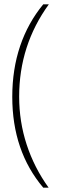

<svg xmlns="http://www.w3.org/2000/svg" viewBox="-20 -724 274 892"><path d="M37 -274Q37 -402 73.5 -510Q110 -618 181 -704H207Q69 -514 69 -275Q69 -159 104 -52Q139 55 206 148H181Q37 -22 37 -274Z"/></svg>

Font: Taviraj Thin
Style: Regular
Weight: 250
Designer: Katatrad Team
Foundry: CadsonDemak
Version: Version 1.001